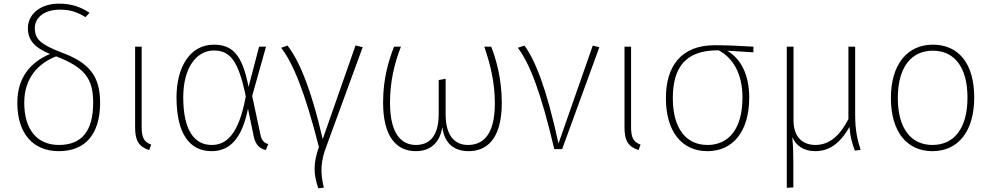

<svg xmlns="http://www.w3.org/2000/svg" viewBox="-20 -818 5438 1053"><path d="M323 -528C200 -575 171 -604 171 -664C171 -721 222 -765 308 -765C366 -765 403 -752 449 -724L471 -748C422 -780 373 -798 303 -798C200 -798 133 -739 133 -664C133 -597 170 -557 254 -522C145 -476 75 -390 75 -255C75 -83 163 11 303 11C448 11 529 -82 529 -255C529 -404 465 -475 323 -528ZM303 -23C187 -23 113 -103 113 -255C113 -392 191 -471 288 -509C442 -449 491 -390 491 -255C491 -99 428 -23 303 -23Z M757 -562H721V-120C721 -46 741 -14 798 5L809 -25C772 -39 757 -60 757 -121Z M1152 -573C1025 -573 948 -454 948 -284C948 -85 1020 11 1140 11C1240 11 1307 -57 1340 -222L1372 -68C1383 -19 1408 -2 1438 5L1451 -28C1432 -33 1415 -44 1408 -81L1363 -292L1439 -562H1401L1343 -341C1309 -523 1251 -573 1152 -573ZM1153 -541C1241 -541 1288 -486 1328 -289C1289 -79 1221 -23 1141 -23C1046 -23 985 -103 985 -284C985 -449 1059 -541 1153 -541Z M1557 -568 1522 -556C1587 -471 1650 -321 1729 -12C1698 77 1698 136 1726 215L1756 211C1735 125 1739 65 1771 -18L1969 -559L1930 -569L1750 -55C1680 -356 1614 -494 1557 -568Z M2674 -562H2636C2668 -469 2694 -368 2694 -252C2694 -65 2619 -23 2546 -23C2484 -23 2424 -62 2424 -191V-386L2386 -379V-192C2386 -64 2329 -23 2261 -23C2188 -23 2119 -75 2119 -254C2119 -368 2142 -469 2179 -562H2141C2113 -489 2081 -391 2081 -256C2081 -68 2154 11 2261 11C2335 11 2391 -29 2406 -121C2417 -29 2473 11 2551 11C2639 11 2732 -43 2732 -254C2732 -391 2698 -501 2674 -562Z M2856 -568 2820 -556C2885 -470 2946 -314 3020 0H3063L3267 -559L3231 -568L3043 -31C2976 -340 2913 -492 2856 -568Z M3441 -562H3405V-120C3405 -46 3425 -14 3482 5L3493 -25C3456 -39 3441 -60 3441 -121Z M4112 -562C4045 -566 3970 -570 3900 -570C3715 -570 3632 -454 3632 -280C3632 -98 3718 11 3860 11C4000 11 4089 -97 4089 -283C4089 -413 4040 -498 3968 -540L4112 -531ZM4052 -283C4052 -112 3977 -23 3860 -23C3742 -23 3670 -114 3670 -280C3670 -446 3738 -543 3919 -542H3921C3998 -502 4052 -416 4052 -283Z M4700 4C4682 -51 4670 -105 4670 -188V-562H4633V-165C4589 -79 4532 -23 4452 -23C4390 -23 4332 -58 4332 -158V-562H4295V212L4331 210V75C4331 21 4330 -17 4325 -66C4346 -21 4384 11 4452 11C4542 11 4598 -50 4639 -122C4643 -66 4652 -38 4668 8Z M5096 -573C4956 -573 4866 -465 4866 -280C4866 -98 4952 11 5094 11C5234 11 5323 -97 5323 -283C5323 -471 5236 -573 5096 -573ZM5096 -540C5214 -540 5286 -450 5286 -283C5286 -112 5211 -23 5094 -23C4976 -23 4904 -114 4904 -280C4904 -451 4979 -540 5096 -540Z"/></svg>

Font: Glow Sans SC Normal ExtraLight
Style: Regular
Weight: 200
Designer: Ryoko NISHIZUKA (kana, bopomofo & ideographs); Paul D. Hunt (Latin, Greek & Cyrillic); Sandoll Communications, Soo-young
Version: Version 0.93